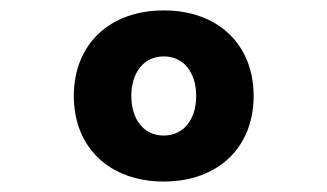

<svg xmlns="http://www.w3.org/2000/svg" viewBox="-20 -723 626 367"><path d="M293 -376C396.5 -376 464.8 -440.9 464.8 -539.6C464.8 -638.2 396.5 -703.1 293 -703.1C189.5 -703.1 121.1 -638.2 121.1 -539.6C121.1 -440.9 189.5 -376 293 -376ZM293 -463.9C255.4 -463.9 231 -494.1 231 -539.6C231 -585 255.4 -615.2 293 -615.2C330.6 -615.2 355 -585 355 -539.6C355 -494.1 330.6 -463.9 293 -463.9Z"/></svg>

Font: Cascadia Code NF SemiBold
Style: Regular
Weight: 600
Monospace: yes
Designer: Aaron Bell
Foundry: Saja Typeworks
Version: Version 2404.023